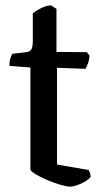

<svg xmlns="http://www.w3.org/2000/svg" viewBox="-20 -694 383 714"><path d="M240 0Q228 0 204 -7Q180 -14 154.5 -25Q129 -36 111 -47Q93 -58 93 -65V-443L15 -449Q15 -467 19 -478.5Q23 -490 26 -494L78 -500Q93 -502 97.5 -512Q102 -522 102 -542V-645Q115 -655 134.5 -664.5Q154 -674 170 -674L190 -661V-501L303 -500L313 -487Q312 -471 307 -458Q302 -445 298 -438L192 -442V-82L309 -62Q311 -59 314 -53Q317 -47 317 -36Q310 -27 295.5 -18.5Q281 -10 266 -5Q251 0 240 0Z"/></svg>

Font: Texturina Medium 12pt Medium
Style: Regular
Weight: 500
Version: Version 1.002